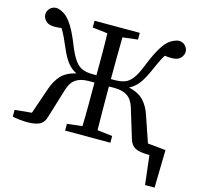

<svg xmlns="http://www.w3.org/2000/svg" viewBox="-122 -814 1166 1131"><g transform="rotate(15 461.0 -248.5)"><path d="M714 -54 660 -231Q646 -278 616 -298Q586 -318 538 -318H503Q503 -243 503.5 -178.5Q504 -114 505 -52L597 -41V0H321V-41L413 -52Q415 -116 415 -182Q415 -248 415 -318H379Q331 -318 301.5 -298Q272 -278 258 -231L204 -54Q194 -17 167.5 -3.5Q141 10 92 10Q70 10 43 7Q16 4 2 0V-41L105 -51L160 -211Q177 -261 207 -294.5Q237 -328 298 -343Q268 -357 244.5 -385.5Q221 -414 198 -468Q182 -505 170 -531Q158 -557 144 -578Q123 -575 101 -575Q64 -575 47.5 -593.5Q31 -612 31 -631Q31 -651 45.5 -667.5Q60 -684 86 -685Q113 -681 137 -664.5Q161 -648 186.5 -607.5Q212 -567 242 -490Q265 -435 286 -408Q307 -381 332.5 -372Q358 -363 391 -363H415Q415 -433 415 -495.5Q415 -558 413 -618L321 -629V-670H597V-629L505 -618Q504 -554 503.5 -489Q503 -424 503 -363H526Q561 -363 586.5 -372Q612 -381 633 -408.5Q654 -436 675 -490Q706 -567 731 -607.5Q756 -648 780.5 -664.5Q805 -681 832 -685Q858 -684 872.5 -667.5Q887 -651 887 -631Q887 -612 870.5 -593.5Q854 -575 816 -575Q794 -575 774 -578Q761 -557 748.5 -531Q736 -505 720 -468Q696 -414 672.5 -385.5Q649 -357 619 -343Q681 -328 711.5 -294.5Q742 -261 758 -211L812 -53L922 -42L917 188H859L838 10Q835 10 832 10Q829 10 826 10Q777 10 751 -3.5Q725 -17 714 -54Z"/></g></svg>

Font: Source Serif 4
Style: Regular
Weight: 400
Designer: Frank Grießhammer
Foundry: Adobe
Version: Version 4.005;hotconv 1.1.0;makeotfexe 2.6.0